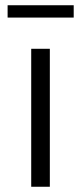

<svg xmlns="http://www.w3.org/2000/svg" viewBox="-20 -712 309 732"><path d="M9 -645V-692H261V-645ZM99 0V-526H170V0Z"/></svg>

Font: mBank
Style: Regular
Weight: 400
Designer: Julieta Ulanovsky
Foundry: Julieta Ulanovsky
Version: Version 7.200;PS 007.200;hotconv 1.0.88;makeotf.lib2.5.64775